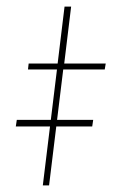

<svg xmlns="http://www.w3.org/2000/svg" viewBox="-20 -563 344 583"><path d="M176 -543H196L175 -370H301L298 -352H172L129 0H110L153 -352H65L67 -370H155ZM31 -199H263L260 -179H28Z"/></svg>

Font: Josefin Sans Thin Thin
Style: Italic
Weight: 250
Italic angle: -7°
Version: Version 2.000